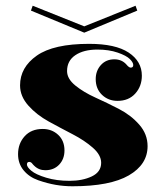

<svg xmlns="http://www.w3.org/2000/svg" viewBox="-20 -640 559 670"><path d="M320 -467Q272 -467 243 -447.5Q214 -428 214 -392Q214 -365 243 -341.5Q272 -318 313 -299.5Q354 -281 395.5 -259.5Q437 -238 466 -205Q495 -172 495 -130Q495 -66 429.5 -28Q364 10 233 10Q203 10 174 5Q145 0 113.5 -11Q82 -22 62.5 -45.5Q43 -69 43 -102Q43 -139 66 -164.5Q89 -190 129 -190Q161 -190 183 -169.5Q205 -149 205 -115Q205 -85 186.5 -65.5Q168 -46 138 -46Q115 -46 99 -62Q98 -63 96 -65Q94 -67 93 -68.5Q92 -70 91 -71Q90 -72 88.5 -73Q87 -74 85.5 -74.5Q84 -75 82 -75Q74 -75 74 -66Q74 -57 89.5 -44Q105 -31 141 -20Q177 -9 223 -9Q268 -9 300.5 -24.5Q333 -40 333 -72Q333 -99 304 -124.5Q275 -150 233.5 -171.5Q192 -193 150 -216Q108 -239 79 -271.5Q50 -304 50 -342Q50 -405 108.5 -446Q167 -487 291 -487Q383 -487 429 -456.5Q475 -426 475 -376Q475 -339 452 -313.5Q429 -288 390 -288Q358 -288 336 -309Q314 -330 314 -364Q314 -393 332 -413Q350 -433 379 -433Q405 -433 421 -415Q430 -404 436 -404Q445 -404 445 -413Q445 -422 433 -434Q421 -446 390.5 -456.5Q360 -467 320 -467ZM459 -603 274 -526 88 -603 94 -620 274 -548 453 -620Z"/></svg>

Font: Elsie Swash Caps Black
Style: Regular
Weight: 900
Designer: Alejandro Inler
Foundry: Alejandro Inler
Version: 1.001